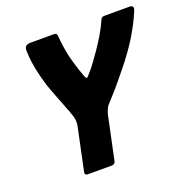

<svg xmlns="http://www.w3.org/2000/svg" viewBox="-122 -787 880 902"><g transform="rotate(-20 318.5 -336.5)"><path d="M371 -275Q364 -267 358 -252.5Q352 -238 350 -227L305 -14Q304 -8 298.5 -4Q293 0 288 0H165Q159 0 155.5 -4Q152 -8 153 -14L198 -227Q204 -254 195 -281.5Q186 -309 179 -325Q177 -331 169.5 -350Q162 -369 153 -392Q144 -415 137 -434.5Q130 -454 128 -460Q112 -512 104.5 -551Q97 -590 95.5 -614.5Q94 -639 94 -645Q94 -662 103 -667.5Q112 -673 123 -673H241Q250 -673 253 -670Q256 -667 257 -659Q260 -625 264 -599Q268 -573 272.5 -553.5Q277 -534 281 -521Q289 -494 295.5 -474.5Q302 -455 308 -439Q313 -428 316.5 -427Q320 -426 330 -439Q335 -445 340.5 -451Q346 -457 353.5 -466.5Q361 -476 371 -490Q382 -505 400.5 -531.5Q419 -558 439.5 -592Q460 -626 475 -661Q479 -669 483.5 -671Q488 -673 498 -673H621Q629 -673 634.5 -667.5Q640 -662 633 -645Q631 -639 618.5 -612.5Q606 -586 582 -544.5Q558 -503 519 -451Q510 -438 491.5 -415.5Q473 -393 451 -366Q429 -339 407.5 -315Q386 -291 371 -275Z"/></g></svg>

Font: Glory ExtraBold
Style: Italic
Weight: 800
Italic angle: -12°
Version: Version 1.011